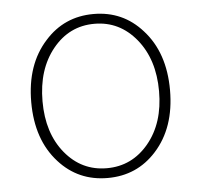

<svg xmlns="http://www.w3.org/2000/svg" viewBox="-45 -586 675 645"><g transform="rotate(-5 293.0 -263.5)"><path d="M129 -59Q59 -136 59 -263Q59 -390 129 -467Q194 -540 293 -540Q392 -540 457 -467Q527 -390 527 -263Q527 -136 457 -59Q392 13 293 13Q194 13 129 -59ZM152.5 -87.5Q208 -20 293 -20Q378 -20 434 -87.5Q490 -155 490 -262.5Q490 -370 434 -438.5Q378 -507 293 -507Q208 -507 152.5 -438.5Q97 -370 97 -262.5Q97 -155 152.5 -87.5Z"/></g></svg>

Font: Resource Han Rounded JP ExtraLight
Style: Regular
Weight: 250
Designer: Cyano Hao (round all glyphs); Ryoko NISHIZUKA 西塚涼子 (kana, bopomofo & ideographs); Paul D. Hunt (Latin, Greek & Cyrillic)
Foundry: Cyano Hao
Version: 0.990